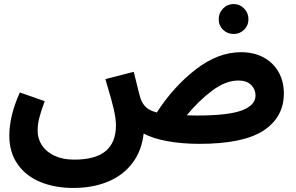

<svg xmlns="http://www.w3.org/2000/svg" viewBox="-20 -698 1462 949"><path d="M1383 -236Q1383 -119 1283 -53Q1183 13 965 13Q882 13 809 0Q736 -13 690 -38Q681 45 636 106Q591 167 515.5 199Q440 231 342 231Q251 231 179.5 201.5Q108 172 67 113.5Q26 55 26 -28Q26 -125 78 -241L201 -198Q182 -147 174 -114.5Q166 -82 166 -52Q166 -12 187.5 20.5Q209 53 250 72Q291 91 346 91Q452 91 502.5 48.5Q553 6 553 -78Q553 -112 542.5 -157.5Q532 -203 509 -279L501 -307L641 -343L653 -295Q670 -223 677 -205Q687 -181 704 -166Q721 -151 755 -142Q837 -269 947 -354.5Q1057 -440 1171 -440Q1236 -440 1284 -413.5Q1332 -387 1357.5 -341Q1383 -295 1383 -236ZM1243 -226Q1243 -256 1221.5 -278Q1200 -300 1158 -300Q1095 -300 1028 -249.5Q961 -199 903 -128Q919 -127 953 -127Q1109 -127 1176 -152.5Q1243 -178 1243 -226ZM1061 -603Q1061 -634 1082.5 -656Q1104 -678 1135 -678Q1165 -678 1186.5 -656Q1208 -634 1208 -603Q1208 -572 1186.5 -551Q1165 -530 1135 -530Q1104 -530 1082.5 -551Q1061 -572 1061 -603Z"/></svg>

Font: Noto Sans Arabic
Style: Bold
Weight: 700
Designer: Nadine Chahine
Foundry: Monotype Imaging Inc.
Version: Version 1.001